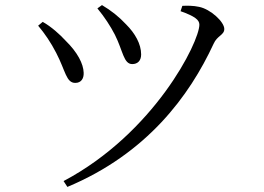

<svg xmlns="http://www.w3.org/2000/svg" viewBox="-20 -706 1040 755"><path d="M363 -673C391 -639 414 -604 432 -569C464 -505 466 -454 500 -454C520 -454 535 -466 535 -492C535 -533 511 -575 476 -610C448 -640 418 -664 381 -686ZM245 29C558 -102 725 -329 820 -534C834 -566 862 -568 862 -592C862 -620 808 -670 763 -679C741 -684 715 -684 697 -683L690 -662C746 -642 764 -628 764 -609C764 -541 587 -183 230 6ZM130 -605C156 -574 180 -539 201 -498C238 -427 240 -380 276 -380C299 -380 310 -397 309 -420C308 -455 285 -500 238 -546C216 -570 182 -601 148 -620Z"/></svg>

Font: Source Han Serif KR
Style: Regular
Weight: 400
Designer: Ryoko NISHIZUKA 西塚涼子 (kana & ideographs); Frank Grießhammer (Latin, Greek & Cyrillic); Wenlong ZHANG 张文龙 (bopomofo); San
Foundry: Adobe
Version: Version 2.001;hotconv 1.1.0;makeotfexe 2.6.0